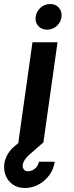

<svg xmlns="http://www.w3.org/2000/svg" viewBox="-102 -711 367 958"><path d="M60 -500H185L114.5 0H-10.5ZM133 -563Q105.5 -563 89 -581.2Q72.5 -599.5 76 -627Q79.5 -654 100.2 -672.5Q121 -691 148.5 -691Q175.5 -691 191.8 -672.5Q208 -654 205 -627Q201.5 -599.5 181 -581.2Q160.5 -563 133 -563ZM22.5 227Q-13.5 227 -38 209.8Q-62.5 192.5 -73.5 165Q-84.5 137.5 -80.5 107Q-77.5 85 -66.2 63.2Q-55 41.5 -34.5 23.5L61 -60.5L114 0Q72 36 43.2 61.8Q14.5 87.5 11.5 112Q9.5 124 16.5 133.8Q23.5 143.5 38 143.5Q56.5 143.5 72.8 130Q89 116.5 92 96H171Q166.5 131.5 145.2 161.2Q124 191 91.8 209Q59.5 227 22.5 227Z"/></svg>

Font: Urbanist
Style: Bold Italic
Weight: 700
Italic angle: -8°
Designer: Corey Hu
Foundry: Corey Hu
Version: Version 1.330; ttfautohint (v1.8.4.7-5d5b)